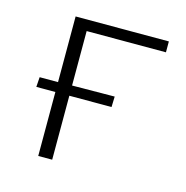

<svg xmlns="http://www.w3.org/2000/svg" viewBox="-71 -477 527 545"><g transform="rotate(15 192.5 -205.0)"><path d="M361 -378H128V-218L253 -219L252 -188H128V0H87V-188H31L33 -217H87V-410H361Z"/></g></svg>

Font: EauTestText Light
Style: Regular
Weight: 300
Designer: Christian Thalmann (Catharsis Fonts)
Version: Version 0.001;PS 000.001;hotconv 1.0.88;makeotf.lib2.5.64775